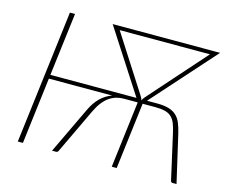

<svg xmlns="http://www.w3.org/2000/svg" viewBox="-99 -840 1163 978"><g transform="rotate(15 482.5 -351.5)"><path d="M366.5 -246.5Q386 -288 412.5 -313.5Q439 -339 472 -350.5H138.5L95.5 0H68.5L155 -703H182L141 -371H595L380.5 -703H924.5H927H947L650.5 -371H702.5Q740 -371 764.5 -364Q789 -357 805.2 -342.2Q821.5 -327.5 831 -304.5Q840.5 -281.5 848 -249.5L905.5 0H885Q877 0 874.5 -8L821 -245Q814.5 -275 806.5 -295Q798.5 -315 785.2 -327.5Q772 -340 751.2 -345.2Q730.5 -350.5 699 -350.5H633L590 0H564L607 -350.5H533.5Q513 -350.5 494 -345Q475 -339.5 457.5 -327.2Q440 -315 424.2 -294.8Q408.5 -274.5 394.5 -245L282 -8Q278.5 0 269.5 0H249ZM604.5 -399.5Q611.5 -388.5 616 -381Q620.5 -373.5 622 -365.5Q626 -373.5 632 -381Q638 -388.5 648 -399.5L899 -682.5H423Z"/></g></svg>

Font: Lato Thin
Style: Italic
Weight: 200
Italic angle: -7°
Designer: Lukasz Dziedzic
Foundry: tyPoland Lukasz Dziedzic
Version: Version 2.007; 2014-02-27